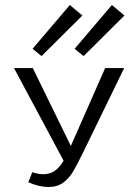

<svg xmlns="http://www.w3.org/2000/svg" viewBox="-20 -738 530 767"><path d="M146 -514 110 -543 259 -718 309 -676ZM278 -543 427 -718 477 -676 314 -514ZM400 -466H476L312 -129Q286 -76 271 -51Q256 -26 232.5 -8.5Q209 9 174 9Q136 9 93 -10L109 -50Q134 -42 152 -42Q179 -42 198 -55Q217 -68 234 -96L36 -466H111L263 -155Z"/></svg>

Font: Ysabeau SC
Style: Regular
Weight: 400
Designer: Christian Thalmann (Catharsis Fonts)
Version: Version 0.003